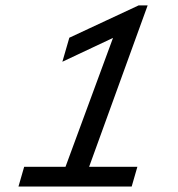

<svg xmlns="http://www.w3.org/2000/svg" viewBox="-20 -684 654 704"><path d="M488.5 -664.3H521.4L280.5 0H193.5L417.3 -607.2ZM208.7 -457.6 234.2 -545.7 488.5 -664.3 465.7 -578.6ZM47.7 0 68.6 -72.4H483.7L462.8 0Z"/></svg>

Font: Intel One Mono Light
Style: Italic
Weight: 300
Italic angle: -16°
Monospace: yes
Designer: Fred Shallcrass
Foundry: Frere-Jones Type LLC
Version: Version 1.004